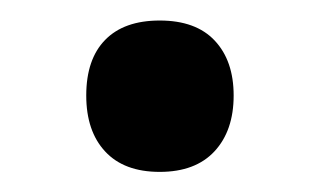

<svg xmlns="http://www.w3.org/2000/svg" viewBox="-20 -155 315 189"><path d="M64.9 -61Q64.9 -96.7 83.5 -115.7Q102.1 -134.8 137.2 -134.8Q172.9 -134.8 191.4 -115Q210 -95.2 210 -61Q210 -26.4 191.2 -6.1Q172.4 14.2 137.2 14.2Q102.1 14.2 83.5 -5.9Q64.9 -25.9 64.9 -61Z"/></svg>

Font: f0_1792           
Style: Regular
Weight: 600
Foundry: Ascender Corporation
Version: Version 1.10